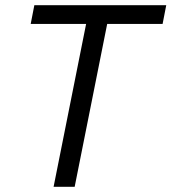

<svg xmlns="http://www.w3.org/2000/svg" viewBox="-20 -718 659 738"><path d="M605 -626H392L267 0H186L311 -626H98L112 -698H619Z"/></svg>

Font: IBM Plex Sans
Style: Italic
Weight: 400
Italic angle: -11.31°
Designer: Mike Abbink, Paul van der Laan, Pieter van Rosmalen
Foundry: Bold Monday
Version: Version 3.201